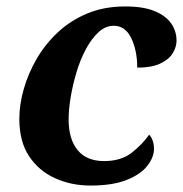

<svg xmlns="http://www.w3.org/2000/svg" viewBox="-20 -566 568 596"><path d="M261 10Q200.9 10 150.5 -13Q100.1 -36 70 -81.5Q40 -127 40 -197Q40 -241 53.7 -289.5Q67.5 -338 93.9 -383.5Q120.3 -429 159.9 -466Q199.5 -503 251.8 -524.5Q304 -546 369 -546Q425 -546 460 -531.5Q495 -517 511.5 -493Q528 -469 528 -440Q528 -420 516 -400.5Q504 -381 477 -368.5Q450 -356 406 -356Q406 -409 387.5 -447.5Q369 -486 333 -486Q307.3 -486 285.5 -465.8Q263.8 -445.6 246.5 -413.3Q229.2 -380.9 217.5 -341.9Q205.9 -303 199.4 -264.5Q193 -226 193 -195.3Q193 -134 221 -100Q249 -66 303 -66Q356 -66 389 -92Q422 -118 443 -148Q449 -142 453.5 -130.5Q458 -119 458 -104Q458 -78 437.5 -51.5Q417 -25 373.4 -7.5Q329.8 10 261 10Z"/></svg>

Font: Noto Serif
Style: Italic
Weight: 400
Italic angle: -12°
Designer: Monotype Design Team
Foundry: Monotype Imaging Inc.
Version: Version 2.013